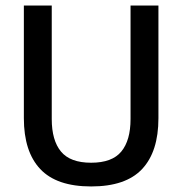

<svg xmlns="http://www.w3.org/2000/svg" viewBox="-20 -659 657 692"><path d="M308.5 13Q184 13 125 -49.8Q66 -112.5 66 -233V-639H166.5V-230Q166.5 -153 199.8 -112.8Q233 -72.5 308.5 -72.5Q384 -72.5 417.2 -112.8Q450.5 -153 450.5 -230V-639H551V-233Q551 -112.5 492.2 -49.8Q433.5 13 308.5 13Z"/></svg>

Font: Anek Tamil Medium
Style: Regular
Weight: 500
Designer: Aadarsh Rajan (Tamil), Yesha Goshar (Latin)
Foundry: Ek Type
Version: Version 1.003